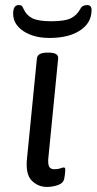

<svg xmlns="http://www.w3.org/2000/svg" viewBox="-20 -733 382 759"><path d="M166 6Q130 6 105 -19.5Q80 -45 87 -109L126 -503Q129 -525 168 -525H172Q211 -525 210 -503L171 -107Q169 -84 174.5 -74Q180 -64 195 -64Q209 -64 218.5 -67.5Q228 -71 232 -71Q238 -71 238 -63Q238 -62 237.5 -53Q237 -44 234 -27Q230 -8 208 -1Q186 6 166 6ZM176 -583Q113 -583 72.5 -610Q32 -637 32 -679Q32 -713 54 -713Q61 -713 65 -710.5Q69 -708 73 -698Q84 -673 107.5 -661Q131 -649 183 -649Q237 -649 260.5 -661Q284 -673 297 -697Q303 -708 310.5 -710.5Q318 -713 325 -713Q342 -713 342 -693Q342 -643 297 -613Q252 -583 176 -583Z"/></svg>

Font: Asap Expanded Expanded Regular
Style: Italic
Weight: 400
Width: 7
Italic angle: -6°
Designer: Pablo Cosgaya
Foundry: Omnibus-Type
Version: Version 3.001; ttfautohint (v1.8.4.7-5d5b)